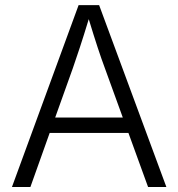

<svg xmlns="http://www.w3.org/2000/svg" viewBox="-20 -748 713 768"><path d="M27.8 0H101.6L178.7 -216.3H493.7L572.3 0H645.5L376.5 -727.5H294.4ZM200.7 -277.8 271.5 -475.6C287.6 -522 308.6 -584 335 -671.4C361.3 -585 381.3 -523.9 399.4 -475.6L471.2 -277.8Z"/></svg>

Font: Raveo Light
Style: Regular
Weight: 300
Designer: Jakub Foglar, Rasmus Andersson (Inter)
Foundry: Jakubfoglar.com
Version: Version 1.100;Glyphs 3.2.3 (3260)